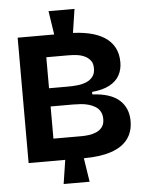

<svg xmlns="http://www.w3.org/2000/svg" viewBox="-59 -823 753 987"><g transform="rotate(-5 317.0 -329.0)"><path d="M249 -643 229 -775H363L343 -643ZM229 117 249 -13H343L363 117ZM59 -6V-653H320Q380 -653 427 -642.5Q474 -632 506.5 -611Q539 -590 556.5 -558Q574 -526 574 -481Q574 -444 558 -414.5Q542 -385 507 -366Q472 -347 416 -342V-329Q511 -324 555.5 -283.5Q600 -243 600 -176Q600 -120 571 -82Q542 -44 485 -25Q428 -6 344 -6ZM197 -120H342Q359 -120 379.5 -122.5Q400 -125 418.5 -133Q437 -141 449 -156.5Q461 -172 461 -198Q461 -221 452 -237Q443 -253 427.5 -262.5Q412 -272 393 -277.5Q374 -283 353 -284.5Q332 -286 313 -286H197ZM197 -380H295Q319 -380 343.5 -382.5Q368 -385 389 -393.5Q410 -402 423 -418.5Q436 -435 436 -462Q436 -488 424 -503Q412 -518 393.5 -526.5Q375 -535 353.5 -537.5Q332 -540 311 -540H197Z"/></g></svg>

Font: Bricolage Grotesque 28pt
Style: Bold
Weight: 700
Designer: Mathieu Triay
Foundry: Atelier Triay
Version: Version 1.000;gftools[0.9.30]